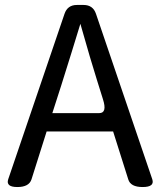

<svg xmlns="http://www.w3.org/2000/svg" viewBox="-20 -754 647 774"><path d="M227 -410 191 -298H380Q413 -298 395 -354Q378 -410 370 -434Q348 -503 304 -658Q273 -556 227 -410ZM13 -31 240 -698Q252 -734 290 -734H317Q355 -734 367 -698L594 -31Q604 0 555 0Q506 0 497 -31L436 -224H168L107 -31Q97 0 50 0Q3 0 13 -31Z"/></svg>

Font: Swei Gothic CJK TC Regular
Style: Regular
Weight: 400
Version: Version 2.129